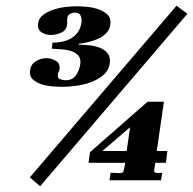

<svg xmlns="http://www.w3.org/2000/svg" viewBox="-20 -629 674 670"><path d="M85 -384Q88 -405 105.5 -415.5Q123 -426 142 -426Q159 -426 174.5 -417Q190 -408 188 -388Q187 -383 184.5 -378Q182 -373 182 -368Q180 -356 190 -352.5Q200 -349 210 -349Q233 -349 245 -366.5Q257 -384 260 -404Q263 -424 253.5 -435Q244 -446 228 -451Q212 -456 193.5 -457Q175 -458 161 -459L163 -480Q180 -480 197 -483.5Q214 -487 228 -495Q242 -503 251.5 -516.5Q261 -530 264 -549Q266 -563 261.5 -574Q257 -585 241 -585Q233 -585 224.5 -580.5Q216 -576 215 -567Q214 -561 214.5 -555.5Q215 -550 214 -544Q212 -523 193.5 -515Q175 -507 158 -507Q139 -507 124.5 -516.5Q110 -526 113 -548Q116 -567 132.5 -578.5Q149 -590 170 -596.5Q191 -603 212.5 -605Q234 -607 248 -607Q263 -607 284.5 -605Q306 -603 325 -596Q344 -589 356 -577Q368 -565 365 -544Q363 -526 351 -513.5Q339 -501 322 -493.5Q305 -486 287 -482Q269 -478 255 -476L254 -473Q271 -473 291 -471Q311 -469 328 -462.5Q345 -456 355.5 -443Q366 -430 363 -409Q360 -384 341 -367.5Q322 -351 297 -342Q272 -333 245 -329.5Q218 -326 199 -326Q185 -326 164 -327.5Q143 -329 124.5 -335Q106 -341 94 -352.5Q82 -364 85 -384ZM294 -98 495 -274H552L527 -102H564L559 -61H522L518 -35Q517 -29 521.5 -27Q526 -25 532 -25Q536 -25 540 -25.5Q544 -26 546 -26L542 0H362L366 -26Q377 -26 385 -25.5Q393 -25 398 -25Q409 -25 411 -31.5Q413 -38 417 -61H289ZM84 -10 596 -609 634 -581 120 21ZM422 -102 434 -185 337 -102Z"/></svg>

Font: Gamine
Style: Bold Italic
Weight: 700
Designer: Tapiwanashe Sebastian Garikayi
Version: Version 1.000